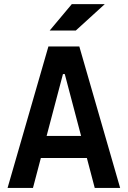

<svg xmlns="http://www.w3.org/2000/svg" viewBox="-20 -921 626 941"><path d="M17.1 0 217.3 -693.4H368.7L568.8 0H444.3L405.8 -146.5H180.2L141.6 0ZM208.5 -254.9H377.4L297.4 -558.1H288.6ZM223.6 -771.5 332 -900.9H493.7L351.6 -771.5Z"/></svg>

Font: Cascadia Mono PL SemiBold
Style: Regular
Weight: 600
Monospace: yes
Designer: Aaron Bell
Foundry: Saja Typeworks
Version: Version 2404.023; ttfautohint (v1.8.4)